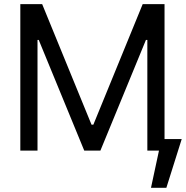

<svg xmlns="http://www.w3.org/2000/svg" viewBox="-20 -727 897 927"><path d="M183.6 -707 421.9 -125H430.7L668.9 -707H774.4V-55.7H857.4L783.2 179.7H709L747.6 0H691.4V-534.2H684.6L464.8 0H386.7L167 -534.2H161.1V0H78.1V-707Z"/></svg>

Font: Pretendard JP
Style: Regular
Weight: 400
Designer: Base glyphs from Inter by Rasmus Andersson; Hangeul glyphs from Noto Sans CJK(Source Han Sans) by Jang Soo-young and Kan
Foundry: Kil Hyung-jin
Version: Version 1.309